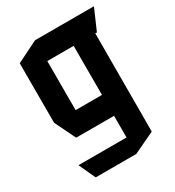

<svg xmlns="http://www.w3.org/2000/svg" viewBox="-173 -616 841 922"><g transform="rotate(-30 247.5 -155.0)"><path d="M164 -397V-513H489V-512L439 -397ZM86 203 44 112V111H310V203ZM100 -9 44 -124V-125H310V-9ZM44 -125V-454L163 -513H164V-125ZM310 203V-397H430L429 147L311 203Z"/></g></svg>

Font: Foldit Medium
Style: Regular
Weight: 500
Version: Version 1.003